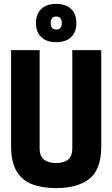

<svg xmlns="http://www.w3.org/2000/svg" viewBox="-20 -958 578 988"><path d="M37 -205V-700H184V-196Q184 -151 208.5 -135Q233 -119 269 -119Q306 -119 329 -135.5Q352 -152 352 -196V-700H501V-205Q501 -86 440 -38Q379 10 268 10Q196 10 144 -10.5Q92 -31 64.5 -78.5Q37 -126 37 -205ZM269 -741Q220 -741 192.5 -767Q165 -793 165 -839Q165 -886 192.5 -912Q220 -938 269 -938Q319 -938 346 -912Q373 -886 373 -839Q373 -793 346 -767Q319 -741 269 -741ZM269 -806Q298 -806 298 -839Q298 -873 269 -873Q241 -873 241 -839Q241 -806 269 -806Z"/></svg>

Font: Georama SemiCondensed
Style: Bold
Weight: 700
Width: 4
Designer: Jean-Baptiste Levee
Foundry: Production Type
Version: Version 1.000